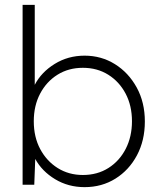

<svg xmlns="http://www.w3.org/2000/svg" viewBox="-20 -760 648 790"><path d="M328 10Q261 10 207 -22.5Q153 -55 125 -106L121 0H73V-740H123V-411Q150 -463 205 -497Q260 -531 328 -531Q397 -531 453 -496Q509 -461 542.5 -400Q576 -339 576 -260Q576 -182 543.5 -121Q511 -60 455 -25Q399 10 328 10ZM321 -40Q381 -40 426.5 -69Q472 -98 497.5 -148Q523 -198 523 -261Q523 -325 497 -374.5Q471 -424 425.5 -452.5Q380 -481 321 -481Q262 -481 216.5 -452.5Q171 -424 145 -374.5Q119 -325 119 -261Q119 -196 145.5 -146.5Q172 -97 217.5 -68.5Q263 -40 321 -40Z"/></svg>

Font: Lexend Deca ExtraLight
Style: Regular
Weight: 200
Designer: Bonnie Shaver-Troup, Thomas Jockin
Foundry: Lexend
Version: Version 1.008; ttfautohint (v1.8.4.7-5d5b)